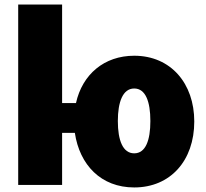

<svg xmlns="http://www.w3.org/2000/svg" viewBox="-20 -800 906 844"><path d="M834 -266C834 -94 729 24 570 24C424 24 330 -75 309 -216H253V13H60V-780H253V-347H314C342 -473 438 -555 570 -555C731 -555 834 -433 834 -266ZM641 -268C641 -353 620 -411 570 -411C520 -411 498 -352 498 -268C498 -183 520 -126 570 -126C620 -126 641 -183 641 -268Z"/></svg>

Font: Repo Black
Style: Regular
Weight: 900
Designer: Stefan Peev
Foundry: Context Ltd
Version: Version 1.502